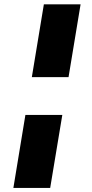

<svg xmlns="http://www.w3.org/2000/svg" viewBox="-20 -748 434 904"><path d="M99.6 -207H273.4L216.3 136.7H43ZM359.4 -727.5 302.7 -384.8H129.9L186.5 -727.5Z"/></svg>

Font: Inter 18pt Black
Style: Italic
Weight: 900
Italic angle: -9.3988°
Designer: Rasmus Andersson
Foundry: rsms
Version: Version 4.001;git-66647c0bb